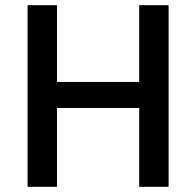

<svg xmlns="http://www.w3.org/2000/svg" viewBox="-20 -718 754 738"><path d="M515 0V-303H199V0H86V-698H199V-403H515V-698H628V0Z"/></svg>

Font: IBM Plex Sans Medium
Style: Regular
Weight: 500
Designer: Mike Abbink, Paul van der Laan, Pieter van Rosmalen
Foundry: Bold Monday
Version: Version 3.201